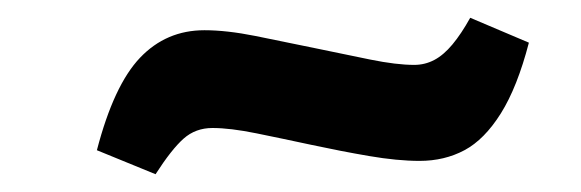

<svg xmlns="http://www.w3.org/2000/svg" viewBox="-20 -425 654 216"><path d="M452 -244Q427 -244 395 -249.5Q363 -255 330.5 -262Q298 -269 268.5 -275Q239 -281 219 -281Q200 -281 186.5 -269Q173 -257 155 -229L89 -256Q108 -329 137.5 -360Q167 -391 210 -391Q235 -391 267.5 -384.5Q300 -378 333.5 -371Q367 -364 396.5 -358Q426 -352 446 -352Q458 -352 468.5 -357.5Q479 -363 489 -375Q499 -387 509 -405L575 -377Q562 -327 543.5 -297.5Q525 -268 502.5 -256Q480 -244 452 -244Z"/></svg>

Font: Literata
Style: Bold Italic
Weight: 700
Italic angle: -2°
Designer: Latin by Veronika Burian and Jose Scaglione. Greek by Irene Vlachou. Cyrillic by Vera Evstafieva
Foundry: TypeTogether
Version: Version 3.103;gftools[0.9.29]